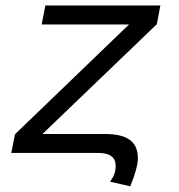

<svg xmlns="http://www.w3.org/2000/svg" viewBox="-20 -548 640 688"><path d="M442.4 -460.4H129.4L142.6 -528.3H554.7L542 -461.4L132.3 -67.9H355.5Q416.5 -67.9 445.3 -46.6Q474.1 -25.4 474.1 18.6Q474.1 52.7 446.8 119.6L374.5 103L382.3 90.8Q394.5 71.8 394.5 46.4Q394.5 0 332 0H20.5L33.7 -66.9Z"/></svg>

Font: Liberation Mono
Style: Italic
Weight: 400
Italic angle: -12°
Monospace: yes
Designer: Steve Matteson
Foundry: Ascender Corporation
Version: Version 2.1.5